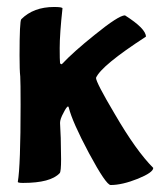

<svg xmlns="http://www.w3.org/2000/svg" viewBox="-20 -482 459 550"><path d="M235 -43Q187 -133 177 -174Q176 -177 175 -177Q171 -177 162 -159Q152 -141 152 -130Q152 -127 154 -87Q155 -48 155 -26Q155 10 151 14Q125 42 46 42Q31 42 31 39Q39 -7 39 -182Q39 -246 38 -263Q36 -280 36 -323Q36 -422 41 -427Q76 -462 135 -462Q159 -462 159 -458Q151 -385 151 -344Q151 -310 152 -301Q154 -298 156 -298Q157 -298 158 -299Q191 -334 251 -382Q320 -438 338 -438Q398 -400 398 -377Q270 -294 255 -259Q255 -246 309 -155Q370 -50 419 -1Q419 12 375 30Q330 48 297 48Q284 48 235 -43Z"/></svg>

Font: Bubblegum Sans
Style: Regular
Weight: 400
Designer: Angel Koziupa and Alejandro Paul
Foundry: Angel Koziupa and Alejandro Paul
Version: Version 1.001